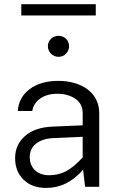

<svg xmlns="http://www.w3.org/2000/svg" viewBox="-20 -899 585 924"><path d="M82.5 -878.9V-824.7H440.9V-878.9ZM210.4 -676.8C210.4 -648.9 232.9 -625.5 261.7 -625.5C291 -625.5 312.5 -648.9 312.5 -676.8C312.5 -704.6 291 -726.6 261.7 -726.6C232.9 -726.6 210.4 -704.6 210.4 -676.8ZM457.5 -355C457.5 -454.1 371.1 -509.8 260.3 -509.8C204.1 -509.8 158.7 -496.6 123.5 -470.7C87.9 -444.3 68.8 -409.2 65.4 -364.7H135.3C139.2 -389.6 152.3 -410.2 174.3 -425.3C196.3 -440.4 223.6 -447.8 256.3 -447.8C289.1 -447.8 317.9 -439.9 341.8 -424.3C365.7 -408.2 377.9 -385.3 377.9 -355V-295.9L231.4 -289.6C175.3 -287.1 131.3 -272 100.1 -244.1C68.4 -216.3 52.7 -180.7 52.7 -138.2C52.7 -95.2 66.4 -60.5 93.3 -34.2C120.1 -7.8 156.2 5.4 201.7 5.4C268.6 5.4 325.7 -21.5 379.9 -82L389.6 0H457.5ZM123 -144C123 -194.3 163.6 -231 236.3 -234.4L377.9 -240.7V-141.6C350.1 -110.8 323.7 -88.9 299.3 -75.7C274.4 -62.5 246.6 -55.7 215.8 -55.7C158.7 -55.7 123 -91.3 123 -144Z"/></svg>

Font: Estedad Regular
Style: Regular
Weight: 400
Designer: Amin Abedi
Version: Version 7.3